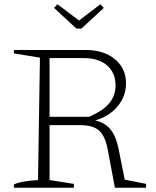

<svg xmlns="http://www.w3.org/2000/svg" viewBox="-20 -879 732 899"><path d="M564 -38 664 -18V0H518L484 -181Q472 -243 443.5 -268Q415 -293 356 -293H212V-36L326 -18V0H45V-15Q76 -31 158 -36L167 -609L45 -629V-645H380Q466 -645 518 -602Q570 -559 570 -489Q570 -428 530.5 -381Q491 -334 426 -315Q471 -305 497 -273.5Q523 -242 535 -183ZM373 -607H212V-332H397Q462 -360 491.5 -395.5Q521 -431 521 -479Q521 -538 481.5 -572.5Q442 -607 373 -607ZM338 -745 233 -842 249 -859 350 -783 450 -859 466 -842 361 -745Z"/></svg>

Font: Piazzolla SC ExtraLight
Style: Regular
Weight: 200
Designer: Juan Pablo del Peral
Foundry: Huerta Tipografica
Version: Version 1.330